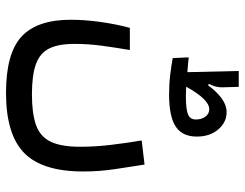

<svg xmlns="http://www.w3.org/2000/svg" viewBox="-106 -522 799 626"><g transform="rotate(90 293.0 -208.5)"><path d="M282.2 170.9Q153.8 170.9 98.9 120.4Q43.9 69.8 43.9 -40.5Q43.9 -84.5 50.8 -135Q57.6 -185.5 70.3 -232.9H142.6Q134.8 -187.5 128.7 -142.6Q122.6 -97.7 122.6 -52.7Q122.6 0 137.7 30.3Q152.8 60.5 189 73.5Q225.1 86.4 287.1 86.4Q349.1 86.4 386.7 73.2Q424.3 60.1 441.2 25.9Q458 -8.3 458 -71.3Q458 -119.1 451.9 -170.7Q445.8 -222.2 437.5 -271.5L516.1 -280.8Q522.9 -236.3 530.8 -185.1Q538.6 -133.8 538.6 -81.1Q538.6 53.2 477.8 112.1Q417 170.9 282.2 170.9ZM287.6 -360.8Q254.4 -360.8 223.1 -364.5Q191.9 -368.2 168.9 -372.6L166.5 -424.8Q175.3 -423.8 188 -422.6Q200.7 -421.4 214.8 -420.4L210.9 -587.9H262.7L264.2 -533.7Q264.6 -511.7 252.9 -490.7L257.3 -487.8Q278.3 -516.1 300.3 -532.2Q322.3 -548.3 345.2 -548.3Q378.4 -548.3 401.6 -521Q424.8 -493.7 424.8 -451.2Q424.8 -403.8 392.1 -382.3Q359.4 -360.8 287.6 -360.8ZM262.2 -416.5Q281.2 -415.5 292 -415.5Q335.4 -415.5 352.3 -422.4Q369.1 -429.2 369.1 -448.2Q369.1 -465.8 360.1 -478.8Q351.1 -491.7 335.4 -491.7Q303.7 -491.7 262.2 -416.5Z"/></g></svg>

Font: Cascadia Mono NF SemiLight
Style: Regular
Weight: 350
Monospace: yes
Designer: Aaron Bell
Foundry: Saja Typeworks
Version: Version 2404.023; ttfautohint (v1.8.4)